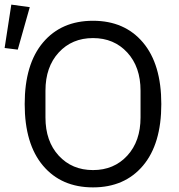

<svg xmlns="http://www.w3.org/2000/svg" viewBox="-45 -800 777 832"><path d="M84 -769 32 -585 -25 -592 4 -780ZM574.5 -82Q495 12 358 12Q221 12 141.5 -82Q62 -176 62 -349Q62 -522 141.5 -616Q221 -710 358 -710Q495 -710 574.5 -616Q654 -522 654 -349Q654 -176 574.5 -82ZM564 -291V-407Q564 -510 506.5 -572.5Q449 -635 358 -635Q267 -635 209.5 -572.5Q152 -510 152 -407V-291Q152 -188 209.5 -125.5Q267 -63 358 -63Q449 -63 506.5 -125.5Q564 -188 564 -291Z"/></svg>

Font: Aneliza
Style: Regular
Weight: 400
Designer: Mike Abbink, Paul van der Laan, Pieter van Rosmalen
Foundry: Bold Monday
Version: Version 3.0